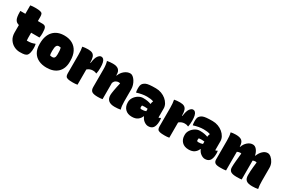

<svg xmlns="http://www.w3.org/2000/svg" viewBox="102 -1843 4416 2989"><g transform="rotate(30 2310.0 -348.5)"><path d="M473 -224Q478 -202 479.5 -186Q481 -170 481 -151Q481 -103 472 -68Q463 -33 449 -19Q434 -4 406.5 3Q379 10 320 10Q266 10 215.5 -16Q165 -42 132.5 -92.5Q100 -143 100 -215V-348Q49 -361 29.5 -402Q10 -443 10 -531V-550H100V-702Q120 -706 142.5 -707.5Q165 -709 187 -709Q248 -709 277.5 -702Q307 -695 316 -677.5Q325 -660 325 -626V-550H409Q451 -550 466.5 -523Q482 -496 482 -423Q482 -403 480.5 -379Q479 -355 475 -340H325V-246Q325 -220 328 -200H338Q379 -200 407.5 -205.5Q436 -211 467 -224Z M799 -562Q882 -562 943.5 -528Q1005 -494 1039 -428Q1073 -362 1073 -264V-250Q1073 -126 1001.5 -57Q930 12 801 12Q719 12 657 -18Q595 -48 561 -106.5Q527 -165 527 -250V-264Q527 -405 598.5 -483.5Q670 -562 799 -562ZM805 -374Q776 -374 763 -348.5Q750 -323 750 -263V-250Q750 -204 757 -182Q765 -179 774.5 -177.5Q784 -176 799 -176Q825 -176 837.5 -193.5Q850 -211 850 -251V-264Q850 -300 848 -324Q846 -348 840 -369Q826 -374 805 -374Z M1355 0Q1336 4 1314.5 5.5Q1293 7 1270 7Q1215 7 1186 0Q1157 -7 1146 -25Q1135 -43 1135 -76V-410Q1135 -493 1123 -550Q1167 -560 1226 -560Q1274 -560 1302 -545Q1330 -530 1342.5 -494Q1355 -458 1355 -395H1362Q1374 -491 1402 -528Q1430 -565 1459 -565Q1482 -565 1498 -549Q1532 -515 1532 -408Q1532 -374 1529.5 -349Q1527 -324 1522 -299H1516Q1502 -306 1488.5 -309Q1475 -312 1454 -312Q1428 -312 1403 -303Q1378 -294 1355 -274Z M1805 0Q1786 4 1764.5 5.5Q1743 7 1720 7Q1644 7 1614.5 -14.5Q1585 -36 1585 -92V-410Q1585 -493 1567 -550Q1593 -555 1619 -557.5Q1645 -560 1670 -560Q1740 -560 1772.5 -530.5Q1805 -501 1805 -444V-427H1811Q1834 -489 1882 -526.5Q1930 -564 1982 -564Q2006 -564 2029.5 -545.5Q2053 -527 2072.5 -496.5Q2092 -466 2103.5 -429.5Q2115 -393 2115 -356V-140Q2115 -98 2119 -63Q2123 -28 2132 0Q2105 5 2080.5 7.5Q2056 10 2025 10Q1878 10 1878 -118Q1878 -142 1889 -206Q1900 -270 1919 -349Q1909 -354 1889 -354Q1866 -354 1842.5 -340.5Q1819 -327 1805 -293Z M2702 -350V-188H2706Q2714 -188 2721.5 -192Q2729 -196 2734 -200H2740Q2742 -195 2743.5 -180.5Q2745 -166 2745 -149Q2745 -103 2735 -69.5Q2725 -36 2710 -21Q2694 -4 2673.5 3Q2653 10 2629 10Q2592 10 2554.5 -17Q2517 -44 2499 -89H2492Q2476 -46 2437.5 -18Q2399 10 2335 10Q2257 10 2213.5 -35Q2170 -80 2170 -152V-161Q2170 -204 2195.5 -243Q2221 -282 2261.5 -307Q2302 -332 2345 -332Q2392 -332 2427.5 -325.5Q2463 -319 2489 -308Q2493 -342 2504 -364Q2479 -373 2449 -377Q2419 -381 2387 -381Q2342 -381 2298.5 -373Q2255 -365 2210 -351H2204Q2197 -385 2197 -422Q2197 -452 2202 -475Q2207 -498 2223 -514Q2241 -532 2264 -542.5Q2287 -553 2328.5 -557.5Q2370 -562 2441 -562Q2494 -562 2541 -544.5Q2588 -527 2624 -497Q2660 -467 2681 -429Q2702 -391 2702 -350ZM2383 -191Q2383 -176 2389 -170.5Q2395 -165 2413 -165Q2456 -165 2488 -178V-221Q2474 -223 2459.5 -224Q2445 -225 2432 -225Q2408 -225 2387 -222Q2383 -210 2383 -193Z M3005 0Q2986 4 2964.5 5.5Q2943 7 2920 7Q2865 7 2836 0Q2807 -7 2796 -25Q2785 -43 2785 -76V-410Q2785 -493 2773 -550Q2817 -560 2876 -560Q2924 -560 2952 -545Q2980 -530 2992.5 -494Q3005 -458 3005 -395H3012Q3024 -491 3052 -528Q3080 -565 3109 -565Q3132 -565 3148 -549Q3182 -515 3182 -408Q3182 -374 3179.5 -349Q3177 -324 3172 -299H3166Q3152 -306 3138.5 -309Q3125 -312 3104 -312Q3078 -312 3053 -303Q3028 -294 3005 -274Z M3722 -350V-188H3726Q3734 -188 3741.5 -192Q3749 -196 3754 -200H3760Q3762 -195 3763.5 -180.5Q3765 -166 3765 -149Q3765 -103 3755 -69.5Q3745 -36 3730 -21Q3714 -4 3693.5 3Q3673 10 3649 10Q3612 10 3574.5 -17Q3537 -44 3519 -89H3512Q3496 -46 3457.5 -18Q3419 10 3355 10Q3277 10 3233.5 -35Q3190 -80 3190 -152V-161Q3190 -204 3215.5 -243Q3241 -282 3281.5 -307Q3322 -332 3365 -332Q3412 -332 3447.5 -325.5Q3483 -319 3509 -308Q3513 -342 3524 -364Q3499 -373 3469 -377Q3439 -381 3407 -381Q3362 -381 3318.5 -373Q3275 -365 3230 -351H3224Q3217 -385 3217 -422Q3217 -452 3222 -475Q3227 -498 3243 -514Q3261 -532 3284 -542.5Q3307 -553 3348.5 -557.5Q3390 -562 3461 -562Q3514 -562 3561 -544.5Q3608 -527 3644 -497Q3680 -467 3701 -429Q3722 -391 3722 -350ZM3403 -191Q3403 -176 3409 -170.5Q3415 -165 3433 -165Q3476 -165 3508 -178V-221Q3494 -223 3479.5 -224Q3465 -225 3452 -225Q3428 -225 3407 -222Q3403 -210 3403 -193Z M4025 0Q4008 4 3981.5 5.5Q3955 7 3920 7Q3853 7 3829 -12.5Q3805 -32 3805 -70V-410Q3805 -452 3801.5 -487Q3798 -522 3790 -550Q3807 -554 3829.5 -557Q3852 -560 3880 -560Q3957 -560 3990 -531Q4023 -502 4025 -427H4031Q4051 -486 4094 -523Q4137 -560 4186 -560Q4227 -560 4257.5 -522Q4288 -484 4300 -427H4306Q4327 -484 4367 -522Q4407 -560 4453 -560Q4484 -560 4515.5 -533.5Q4547 -507 4568.5 -464.5Q4590 -422 4590 -373V-140Q4590 -57 4602 0Q4579 5 4552.5 7.5Q4526 10 4498 10Q4422 10 4389.5 -17.5Q4357 -45 4357 -109Q4357 -149 4359 -183.5Q4361 -218 4365 -256.5Q4369 -295 4375 -345Q4365 -350 4352 -350Q4326 -350 4306 -340V0Q4279 5 4214 5Q4141 5 4109.5 -17Q4078 -39 4078 -91Q4078 -140 4084.5 -204Q4091 -268 4099 -347Q4092 -350 4080 -350Q4068 -350 4054 -346.5Q4040 -343 4025 -336Q4025 -251 4024.5 -167.5Q4024 -84 4025 0Z"/></g></svg>

Font: Recursive Sn Csl St XBk
Style: Regular
Weight: 1000
Version: Version 1.079;hotconv 1.0.112;makeotfexe 2.5.65598; ttfautoh